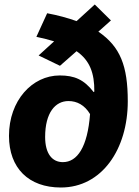

<svg xmlns="http://www.w3.org/2000/svg" viewBox="-20 -818 617 855"><path d="M247 -525 321 -590C380 -549 401 -492 400 -410L397 -408C354 -464 311 -482 246 -482C123 -482 20 -370 20 -213C20 -69 108 17 251 17C434 17 549 -154 549 -367C549 -524 516 -610 418 -677L474 -727L402 -798L321 -724C282 -738 238 -750 190 -759L142 -654C171 -648 198 -641 221 -634L152 -571ZM260 -96C212 -96 181 -134 181 -208C181 -316 226 -368 285 -368C323 -368 357 -350 381 -310C370 -163 324 -96 260 -96Z"/></svg>

Font: Fira Sans OT
Style: Bold Italic
Weight: 700
Italic angle: -8°
Designer: Carrois Corporate & Edenspiekermann
Foundry: Carrois Corporate GbR & Edenspiekermann AG
Version: Version 2.001